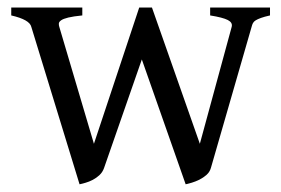

<svg xmlns="http://www.w3.org/2000/svg" viewBox="-20 -474 746 509"><path d="M695.8 -433.1Q680.7 -429.7 671.9 -426.5Q663.1 -423.3 658 -420.2Q652.8 -417 650.6 -412.8Q648.4 -408.7 647 -402.8L539.1 -28.8Q536.1 -18.1 527.6 -10.5Q519 -2.9 508.8 2.2Q498.5 7.3 488.5 10.3Q478.5 13.2 472.2 14.6L356 -316.4L255.9 -28.8Q252 -17.6 243.9 -10Q235.8 -2.4 226.1 2.7Q216.3 7.8 206.8 10.5Q197.3 13.2 190.9 14.6L63 -402.8Q58.6 -421.9 9.8 -433.1V-454.1H198.2V-433.1Q174.3 -430.7 161.1 -427.5Q147.9 -424.3 142.1 -420.2Q136.2 -416 136 -411.6Q135.7 -407.2 137.2 -402.8L229 -92.8L349.1 -454.1H382.8L509.8 -92.8L594.2 -402.8Q597.2 -414.1 584 -420.9Q570.8 -427.7 537.1 -433.1V-454.1H695.8Z"/></svg>

Font: Gentium Plus CyrE
Style: Regular
Weight: 400
Designer: J. Victor Gaultney, Annie Olsen, Iska Routamaa, Becca Hirsbrunner
Foundry: SIL International
Version: Version 5.000